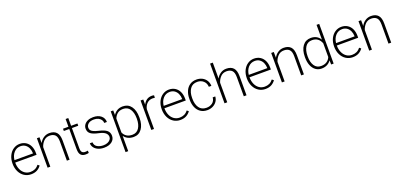

<svg xmlns="http://www.w3.org/2000/svg" viewBox="22 -1847 6659 3191"><g transform="rotate(-20 3351.5 -251.0)"><path d="M34 -262Q34 -342 64 -403Q94 -464 145 -497.5Q196 -531 256 -531Q318 -531 364.5 -501.5Q411 -472 435.5 -419Q460 -366 460 -298V-264H82Q82 -196 105.5 -143Q129 -90 171.5 -60.5Q214 -31 269 -31Q315 -31 351.5 -48Q388 -65 417 -103L447 -80Q419 -39 374.5 -14.5Q330 10 267 10Q201 10 148 -24Q95 -58 64.5 -120Q34 -182 34 -262ZM84 -306H412V-312Q411 -359 393 -400Q375 -441 340 -465.5Q305 -490 256 -490Q187 -490 140 -439Q93 -388 84 -306Z M559 -521H605L606 -419Q632 -469 678 -500Q724 -531 781 -531Q863 -531 905.5 -485Q948 -439 948 -339V0H900V-339Q900 -421 867 -455Q834 -489 771 -489Q706 -489 664.5 -445.5Q623 -402 607 -346V0H559Z M1236 -33Q1247 -33 1260 -34.5Q1273 -36 1284 -38L1286 3Q1266 10 1228 10Q1175 10 1146 -21Q1117 -52 1117 -126V-481H1021V-521H1117V-658H1164V-521H1276V-481H1164V-126Q1164 -72 1183 -52.5Q1202 -33 1236 -33Z M1555 -248Q1462 -267 1418 -299.5Q1374 -332 1374 -393Q1374 -431 1396 -462.5Q1418 -494 1459.5 -512.5Q1501 -531 1555 -531Q1643 -531 1694 -488Q1745 -445 1745 -377H1698Q1698 -407 1681 -432.5Q1664 -458 1631.5 -474Q1599 -490 1555 -490Q1489 -490 1455 -461Q1421 -432 1421 -394Q1421 -368 1432.5 -349.5Q1444 -331 1475.5 -315.5Q1507 -300 1566 -286Q1663 -264 1705 -229Q1747 -194 1747 -133Q1747 -69 1695.5 -29.5Q1644 10 1558 10Q1496 10 1450.5 -11Q1405 -32 1381 -66.5Q1357 -101 1357 -141H1404Q1407 -84 1452.5 -58Q1498 -32 1558 -32Q1602 -32 1634.5 -46Q1667 -60 1684 -82.5Q1701 -105 1701 -131Q1701 -169 1669.5 -199Q1638 -229 1555 -248Z M1865 -521H1909L1911 -440Q1938 -483 1980 -507Q2022 -531 2079 -531Q2173 -531 2225.5 -460Q2278 -389 2278 -266V-255Q2278 -136 2225.5 -63Q2173 10 2081 10Q2024 10 1981 -11.5Q1938 -33 1912 -71V200H1865ZM2071 -489Q2007 -489 1969 -457.5Q1931 -426 1912 -377V-130Q1931 -85 1971 -58.5Q2011 -32 2072 -32Q2149 -32 2190 -94Q2231 -156 2231 -255V-266Q2231 -366 2190 -427.5Q2149 -489 2071 -489Z M2393 -521H2440L2441 -429Q2463 -477 2501.5 -504Q2540 -531 2595 -531Q2619 -531 2633 -525L2631 -482Q2615 -486 2594 -486Q2533 -486 2493.5 -449Q2454 -412 2441 -351V0H2393Z M2673 -262Q2673 -342 2703 -403Q2733 -464 2784 -497.5Q2835 -531 2895 -531Q2957 -531 3003.5 -501.5Q3050 -472 3074.5 -419Q3099 -366 3099 -298V-264H2721Q2721 -196 2744.5 -143Q2768 -90 2810.5 -60.5Q2853 -31 2908 -31Q2954 -31 2990.5 -48Q3027 -65 3056 -103L3086 -80Q3058 -39 3013.5 -14.5Q2969 10 2906 10Q2840 10 2787 -24Q2734 -58 2703.5 -120Q2673 -182 2673 -262ZM2723 -306H3051V-312Q3050 -359 3032 -400Q3014 -441 2979 -465.5Q2944 -490 2895 -490Q2826 -490 2779 -439Q2732 -388 2723 -306Z M3537 -160H3582Q3580 -111 3552.5 -72Q3525 -33 3480.5 -11.5Q3436 10 3384 10Q3314 10 3264.5 -23.5Q3215 -57 3189.5 -116.5Q3164 -176 3164 -251V-271Q3164 -346 3189.5 -405Q3215 -464 3264.5 -497.5Q3314 -531 3383 -531Q3437 -531 3481.5 -509Q3526 -487 3553 -445.5Q3580 -404 3582 -347H3537Q3533 -413 3489.5 -451.5Q3446 -490 3383 -490Q3297 -490 3254.5 -428Q3212 -366 3212 -271V-251Q3212 -155 3254.5 -93.5Q3297 -32 3384 -32Q3445 -32 3488.5 -65Q3532 -98 3537 -160Z M3688 -702H3736V-420Q3762 -470 3807.5 -500.5Q3853 -531 3910 -531Q3992 -531 4034.5 -485Q4077 -439 4077 -339V0H4029V-339Q4029 -421 3996 -455Q3963 -489 3900 -489Q3835 -489 3793.5 -445.5Q3752 -402 3736 -346V0H3688Z M4178 -262Q4178 -342 4208 -403Q4238 -464 4289 -497.5Q4340 -531 4400 -531Q4462 -531 4508.5 -501.5Q4555 -472 4579.5 -419Q4604 -366 4604 -298V-264H4226Q4226 -196 4249.5 -143Q4273 -90 4315.5 -60.5Q4358 -31 4413 -31Q4459 -31 4495.5 -48Q4532 -65 4561 -103L4591 -80Q4563 -39 4518.5 -14.5Q4474 10 4411 10Q4345 10 4292 -24Q4239 -58 4208.5 -120Q4178 -182 4178 -262ZM4228 -306H4556V-312Q4555 -359 4537 -400Q4519 -441 4484 -465.5Q4449 -490 4400 -490Q4331 -490 4284 -439Q4237 -388 4228 -306Z M4703 -521H4749L4750 -419Q4776 -469 4822 -500Q4868 -531 4925 -531Q5007 -531 5049.5 -485Q5092 -439 5092 -339V0H5044V-339Q5044 -421 5011 -455Q4978 -489 4915 -489Q4850 -489 4808.5 -445.5Q4767 -402 4751 -346V0H4703Z M5405 -531Q5517 -531 5571 -440V-702H5618V0H5574L5572 -74Q5546 -35 5503.5 -12.5Q5461 10 5404 10Q5344 10 5299 -23.5Q5254 -57 5230 -117Q5206 -177 5206 -255V-266Q5206 -388 5259 -459.5Q5312 -531 5405 -531ZM5411 -33Q5472 -33 5512 -60Q5552 -87 5571 -133V-376Q5528 -489 5412 -489Q5333 -489 5293 -427.5Q5253 -366 5253 -266V-255Q5253 -156 5293 -94.5Q5333 -33 5411 -33Z M5722 -262Q5722 -342 5752 -403Q5782 -464 5833 -497.5Q5884 -531 5944 -531Q6006 -531 6052.5 -501.5Q6099 -472 6123.5 -419Q6148 -366 6148 -298V-264H5770Q5770 -196 5793.5 -143Q5817 -90 5859.5 -60.5Q5902 -31 5957 -31Q6003 -31 6039.5 -48Q6076 -65 6105 -103L6135 -80Q6107 -39 6062.5 -14.5Q6018 10 5955 10Q5889 10 5836 -24Q5783 -58 5752.5 -120Q5722 -182 5722 -262ZM5772 -306H6100V-312Q6099 -359 6081 -400Q6063 -441 6028 -465.5Q5993 -490 5944 -490Q5875 -490 5828 -439Q5781 -388 5772 -306Z M6247 -521H6293L6294 -419Q6320 -469 6366 -500Q6412 -531 6469 -531Q6551 -531 6593.5 -485Q6636 -439 6636 -339V0H6588V-339Q6588 -421 6555 -455Q6522 -489 6459 -489Q6394 -489 6352.5 -445.5Q6311 -402 6295 -346V0H6247Z"/></g></svg>

Font: Freesentation 2 ExtraLight
Style: Regular
Weight: 260
Designer: glyphs from Roboto by Christian Robertson / Hangul glyphs from Noto Sans CJK(Source Han Sans) by Jang Soo-young and Kang
Foundry: PT&
Version: Version 2.001